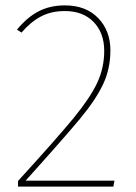

<svg xmlns="http://www.w3.org/2000/svg" viewBox="-20 -693 504 713"><path d="M390 -506Q390 -438 363 -380.5Q336 -323 278 -253Q220 -183 75 -22H405L401 0H47V-21Q193 -181 254 -255.5Q315 -330 341 -385.5Q367 -441 367 -504Q367 -571 327.5 -611.5Q288 -652 221 -652Q170 -652 131.5 -631.5Q93 -611 60 -572L43 -583Q81 -629 123.5 -651Q166 -673 221 -673Q299 -673 344.5 -626Q390 -579 390 -506Z"/></svg>

Font: Fira Sans Thin
Style: Regular
Weight: 100
Designer: bBox Type GmbH & Carrois Corporate GbR & Edenspiekermann AG
Foundry: bBox Type GmbH & Carrois Corporate GbR & Edenspiekermann AG
Version: Version 4.301